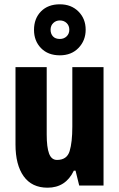

<svg xmlns="http://www.w3.org/2000/svg" viewBox="-20 -862 554 892"><path d="M461 -550V0H348L331 -69H323Q285 10 201 10Q128 10 90 -43Q52 -96 52 -191V-550H197V-237Q197 -178 208 -148.5Q219 -119 245 -119Q291 -119 303.5 -160Q316 -201 316 -274V-550ZM258 -605Q203 -605 170.5 -638.5Q138 -672 138 -723Q138 -776 170.5 -809Q203 -842 258 -842Q311 -842 344.5 -808.5Q378 -775 378 -724Q378 -674 345 -639.5Q312 -605 258 -605ZM258 -681Q277 -681 289.5 -693Q302 -705 302 -724Q302 -743 289.5 -755Q277 -767 258 -767Q240 -767 227.5 -755Q215 -743 215 -724Q215 -705 226 -693Q237 -681 258 -681Z"/></svg>

Font: Noto Sans ExtraCondensed ExtraBold
Style: Regular
Weight: 800
Width: 2
Designer: Monotype Design Team
Foundry: Monotype Imaging Inc.
Version: Version 2.013; ttfautohint (v1.8.4.7-5d5b)